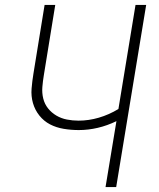

<svg xmlns="http://www.w3.org/2000/svg" viewBox="-20 -755 640 775"><path d="M406 0 450 -266Q413 -248 374.5 -239Q336 -230 298 -230Q267 -230 237 -235Q207 -240 182 -253Q157 -266 139 -288.5Q121 -311 113 -339Q105 -367 107.5 -397.5Q110 -428 115 -458L160 -735H203L157 -452Q153 -428 151 -404Q149 -380 154.5 -357.5Q160 -335 174 -317.5Q188 -300 207.5 -288.5Q227 -277 250 -272.5Q273 -268 297 -268Q338 -268 379 -280Q420 -292 458 -315L527 -735H570L449 0Z"/></svg>

Font: Iosevka Extralight Extended
Style: Italic
Weight: 200
Width: 7
Italic angle: -9°
Monospace: yes
Designer: Belleve Invis
Foundry: Belleve Invis
Version: Version 32.5.0; ttfautohint (v1.8.4)